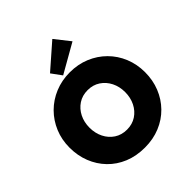

<svg xmlns="http://www.w3.org/2000/svg" viewBox="-242 -1062 1234 1234"><g transform="rotate(-45 375.0 -445.5)"><path d="M201 -330.5Q201 -280.5 221.2 -239.8Q241.5 -199 278 -175Q314.5 -151 363 -151Q411.5 -151 448 -175Q484.5 -199 504.8 -239.8Q525 -280.5 525 -330.5Q525 -380.5 504.8 -421Q484.5 -461.5 448 -485.8Q411.5 -510 363 -510Q314.5 -510 278 -485.8Q241.5 -461.5 221.2 -421Q201 -380.5 201 -330.5ZM19.5 -330.5Q19.5 -402.5 45.5 -464.8Q71.5 -527 118 -573.5Q164.5 -620 227.2 -646Q290 -672 363 -672Q437 -672 499.5 -646Q562 -620 608.5 -573.5Q655 -527 680.5 -464.8Q706 -402.5 706 -330.5Q706 -258 681 -195.8Q656 -133.5 610.2 -86.8Q564.5 -40 501.5 -14Q438.5 12 363 12Q285 12 222 -14Q159 -40 113.8 -86.8Q68.5 -133.5 44 -195.8Q19.5 -258 19.5 -330.5ZM319 -688 268.5 -757 435.5 -903 516.5 -800.5Z"/></g></svg>

Font: League Spartan Thin ExtraBold
Style: Regular
Weight: 800
Version: Version 2.002